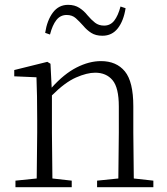

<svg xmlns="http://www.w3.org/2000/svg" viewBox="-20 -775 691 795"><path d="M167 -639Q175 -691 199 -723Q223 -755 262 -755Q289 -755 308.5 -742.5Q328 -730 342 -712Q358 -693 373.5 -681Q389 -669 411 -669Q437 -669 453 -689.5Q469 -710 479 -748L500 -741Q492 -689 468 -658Q444 -627 404 -627Q376 -627 357.5 -639Q339 -651 325 -668Q309 -686 294 -699.5Q279 -713 256 -713Q230 -713 213.5 -692Q197 -671 187 -632ZM469 0H382V-27L470 -36L472 -226V-334Q472 -412 446 -443Q420 -474 374 -474Q340 -474 294.5 -454Q249 -434 195 -380V-226L197 -36L277 -27V0H44V-27L132 -36L134 -226V-281Q134 -385 131 -455L39 -459V-485L176 -519L189 -511L194 -412Q245 -469 297 -495.5Q349 -522 398 -522Q462 -522 497 -479.5Q532 -437 532 -335V-226L534 -36L615 -27V0Z"/></svg>

Font: Minh Nguyen ExtraLight
Style: Regular
Weight: 250
Designer: Ryoko NISHIZUKA 西塚涼子 (kana & ideographs); Frank Grießhammer (Latin, Greek & Cyrillic); Wenlong ZHANG 张文龙 (bopomofo); San
Foundry: Adobe
Version: Version 1.100;July 7, 2023;FontCreator 14.0.0.2814 64-bit